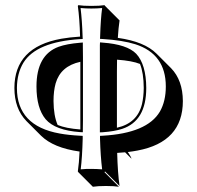

<svg xmlns="http://www.w3.org/2000/svg" viewBox="-20 -668 768 748"><path d="M293 -163.6Q293 -189.9 293 -200.2V-427.2Q216.3 -410.6 196.8 -343.3Q188.5 -313.5 188.5 -274.4Q189 -216.8 204.6 -181.2Q235.8 -168 293 -163.6ZM439 -520.5Q543 -505.9 589.8 -459L646.5 -402.3Q691.9 -355.5 692.4 -274.4Q692.4 -114.7 515.6 -81.5Q497.6 -78.1 478 -75.7Q491.7 -55.2 492.2 -49.8L467.3 -74.7Q451.7 -73.2 436.5 -72.3Q438.5 5.4 445.8 56.6L389.2 0L387.2 2.9L443.4 59.6Q425.3 56.6 392.6 56.6Q360.4 56.6 341.8 59.6L285.2 2.9L283.2 0Q288.1 -33.2 290 -77.6Q188 -91.8 139.6 -139.6L83 -196.3Q36.1 -244.6 36.1 -325.2Q36.1 -484.4 218.8 -517.1Q251.5 -522.9 292 -525.4Q290 -595.7 283.2 -645L285.2 -647.9Q303.2 -645 335.9 -645Q368.7 -645 387.2 -647.9L389.2 -645L445.8 -588.4Q441.4 -559.1 439 -520.5ZM525.4 -418.9Q495.1 -431.2 436 -435.5Q435.5 -411.1 435.5 -388.7V-170.4Q515.1 -188 533.2 -262.7Q539.6 -290.5 540 -325.2Q539.6 -383.8 525.4 -418.9ZM379.9 -152.8 369.1 -152.3V-163.1Q369.1 -186 369.1 -200.2V-444.8Q369.1 -468.8 369.1 -492.2L369.6 -502.9L379.9 -502Q475.1 -495.1 510.7 -458.5Q549.3 -417 549.8 -325.2Q549.8 -196.8 456.1 -166Q426.8 -156.2 379.9 -152.8ZM302.7 -163.1V-152.8L292 -153.3Q194.8 -160.2 157.7 -203.6Q122.1 -246.6 122.1 -331.1Q122.1 -454.1 208.5 -485.8Q239.7 -497.1 292 -501.5L302.7 -502.4V-491.7Q303.2 -468.8 303.2 -444.8V-200.2Q302.7 -188 302.7 -163.1ZM292.5 -139.2 302.2 -138.7V-128.9Q300.3 -54.7 294.4 -8.3Q315.4 -10.3 336.2 -10Q356.9 -9.8 377.9 -8.3Q371.6 -58.6 369.6 -128.9V-138.7L379.4 -139.2Q553.2 -148.9 603 -233.4Q626 -273.9 626 -331.1Q626 -457.5 507.3 -495.6Q457.5 -511.2 379.4 -516.1L369.6 -516.6L370.1 -526.4Q372.1 -593.3 377.9 -636.7Q357.4 -634.8 335.9 -634.8Q314.5 -634.8 293.9 -636.7Q299.8 -588.9 301.8 -525.9L302.2 -516.1L292.5 -515.6Q121.6 -504.9 71.3 -423.8Q46.4 -382.8 45.9 -325.2Q45.9 -177.7 212.4 -147.9Q246.6 -141.6 292.5 -139.2Z"/></svg>

Font: Linux Biolinum Shadow O
Style: Regular
Weight: 400
Designer: Philipp H. Poll
Foundry: Philipp H. Poll
Version: Version 1.0.4